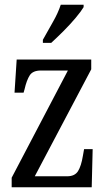

<svg xmlns="http://www.w3.org/2000/svg" viewBox="-20 -786 448 806"><path d="M29 0V-40L265 -490H152Q118 -490 105 -470Q92 -450 83 -411L79 -397H41L50 -536H363V-495L126 -46H262Q294 -46 307.5 -67.5Q321 -89 328 -132L333 -160H369L365 0ZM160 -619Q181 -657 202.5 -694.5Q224 -732 235 -766H331V-756Q321 -739 298 -711.5Q275 -684 247 -656Q219 -628 195 -606H160Z"/></svg>

Font: Noto Serif Myanmar ExtraCondensed
Style: Regular
Weight: 400
Width: 2
Designer: Ben Mitchell and the Monotype Design Team
Foundry: Monotype Imaging Inc.
Version: Version 2.106; ttfautohint (v1.8.4.7-5d5b)